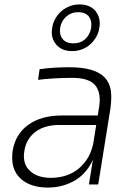

<svg xmlns="http://www.w3.org/2000/svg" viewBox="-20 -834 602 868"><path d="M196 14Q156 14 124 3Q92 -8 70.5 -29Q49 -50 40 -81Q35 -99 35 -121Q35 -135 37 -151Q49 -227 107.5 -269.5Q166 -312 261 -312H422L428 -350Q431 -367 431 -382Q431 -422 411 -448Q383 -482 307 -482Q265 -482 223.5 -479.5Q182 -477 152 -473L159 -521Q190 -526 225.5 -528Q261 -530 293 -530Q352 -530 391.5 -518.5Q431 -507 453 -484Q475 -461 481 -426Q483 -411 483 -394Q483 -370 479 -342L424 0H382L400 -112Q371 -48 316.5 -17Q262 14 196 14ZM211 -30Q239 -30 268.5 -37.5Q298 -45 324 -63Q350 -81 370.5 -110Q391 -139 401 -182L415 -269H249Q180 -269 139 -237Q98 -205 90 -151Q88 -139 88 -128Q88 -87 115 -62Q148 -30 211 -30ZM306 -603Q258 -603 233 -634Q214 -657 214 -687Q214 -697 216 -708Q219 -730 230 -749.5Q241 -769 257 -783Q273 -797 294 -805.5Q315 -814 339 -814Q387 -814 412 -784Q431 -760 431 -728Q431 -718 429 -708Q426 -686 415 -667Q404 -648 388 -633.5Q372 -619 351 -611Q330 -603 306 -603ZM311 -638Q344 -638 365.5 -657.5Q387 -677 392 -708Q393 -716 393 -723Q393 -744 382 -759Q366 -779 334 -779Q302 -779 279.5 -759Q257 -739 252 -708Q251 -701 251 -694Q251 -672 263 -658Q279 -638 311 -638Z"/></svg>

Font: Sora ExtraLight
Style: Italic
Weight: 200
Designer: Jonathan Barnbrook, Juli√°n Moncada
Version: Version 1.000